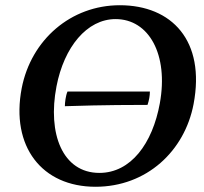

<svg xmlns="http://www.w3.org/2000/svg" viewBox="-20 -705 781 734"><path d="M345 9C541 9 686 -128 720 -307C766 -549 637 -685 438 -685C251 -685 99 -553 63 -368C20 -144 141 9 345 9ZM360 -44C219 -44 161 -194 196 -375C225 -525 312 -632 422 -632C549 -632 625 -497 591 -310C563 -156 480 -44 360 -44ZM228 -299C376 -304 505 -304 544 -304C550 -322 553 -339 553 -355H238C231 -339 228 -312 228 -299Z"/></svg>

Font: Vollkorn Semibold
Style: Italic
Weight: 600
Italic angle: -11°
Designer: Friedrich Althausen
Foundry: Friedrich Althausen
Version: Version 4.015;PS 004.015;hotconv 1.0.88;makeotf.lib2.5.64775